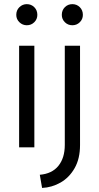

<svg xmlns="http://www.w3.org/2000/svg" viewBox="-20 -725 488 945"><path d="M74.1 0V-500H149.1V0ZM111.9 -600.7Q91 -600.7 75.5 -615.6Q60.1 -630.6 60.1 -651.8Q60.1 -674.7 75.5 -689.7Q91 -704.6 111.9 -704.6Q133.6 -704.6 148.7 -689.7Q163.8 -674.7 163.8 -651.8Q163.8 -630.6 148.7 -615.6Q133.7 -600.7 111.9 -600.7ZM187.1 200 175.9 135.2Q235.9 130.2 267.4 91.3Q298.9 52.4 298.9 -11.8V-500H373.9V-11.1Q373.9 55.9 347.5 102.3Q321 148.8 278.4 173.3Q235.8 197.7 187.1 200ZM336.1 -600.7Q314.4 -600.7 299.3 -615.6Q284.2 -630.6 284.2 -651.8Q284.2 -674.7 299.3 -689.7Q314.4 -704.6 336.1 -704.6Q357.8 -704.6 372.8 -689.7Q387.9 -674.7 387.9 -651.8Q387.9 -630.6 372.8 -615.6Q357.8 -600.7 336.1 -600.7Z"/></svg>

Font: Envelope Sans Variable
Style: Regular
Weight: 500
Designer: Andreas Rasmussen / Norman Anderson
Foundry: mail.de GmbH
Version: Version 1.150